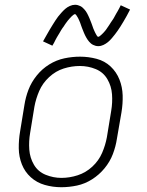

<svg xmlns="http://www.w3.org/2000/svg" viewBox="-20 -775 616 803"><path d="M236 8Q269 8 302 1Q335 -6 365 -25Q395 -44 417.5 -71.5Q440 -99 452 -130.5Q464 -162 469 -195L488 -305Q494 -341 493 -376Q492 -411 479.5 -442.5Q467 -474 442.5 -497Q418 -520 384 -529Q350 -538 315 -538Q282 -538 249 -531Q216 -524 186 -505.5Q156 -487 133.5 -459Q111 -431 99 -399.5Q87 -368 82 -335L64 -225Q58 -190 58.5 -154.5Q59 -119 71.5 -87.5Q84 -56 109 -33.5Q134 -11 167.5 -1.5Q201 8 236 8ZM237 -31Q203 -31 171 -44Q139 -57 122 -86Q105 -115 102.5 -149.5Q100 -184 106 -219L124 -329Q130 -362 144 -394.5Q158 -427 185.5 -452.5Q213 -478 246.5 -488.5Q280 -499 314 -499Q349 -499 380.5 -486Q412 -473 429 -444Q446 -415 448.5 -380.5Q451 -346 445 -311L427 -201Q421 -168 407 -135.5Q393 -103 366 -78Q339 -53 305 -42Q271 -31 237 -31ZM391 -582Q402 -582 412.5 -587Q423 -592 431.5 -599Q440 -606 448 -615.5Q456 -625 461 -631.5Q466 -638 472 -646.5Q478 -655 484 -664.5Q490 -674 496.5 -685Q503 -696 510 -708.5Q517 -721 524 -735L485 -753Q482 -747 479 -741Q476 -735 472.5 -729Q469 -723 466 -718Q463 -713 460.5 -708Q458 -703 455 -698Q452 -693 449 -689Q446 -685 443.5 -681Q441 -677 438.5 -673Q436 -669 433.5 -665.5Q431 -662 429 -659Q427 -656 425 -653Q423 -650 420.5 -647Q418 -644 413.5 -639Q409 -634 405.5 -631Q402 -628 398 -624.5Q394 -621 390 -621Q388 -621 384 -627.5Q380 -634 378.5 -637.5Q377 -641 374.5 -646Q372 -651 370 -656.5Q368 -662 366 -668Q364 -674 362 -679Q360 -684 358 -689Q356 -694 354 -699Q352 -704 349.5 -709Q347 -714 344.5 -719Q342 -724 339 -728Q336 -732 332.5 -736Q329 -740 325 -743.5Q321 -747 316 -749.5Q311 -752 305.5 -753.5Q300 -755 294 -755Q283 -755 272 -750Q261 -745 253 -738Q245 -731 236.5 -721.5Q228 -712 223 -705.5Q218 -699 212.5 -690.5Q207 -682 201 -672.5Q195 -663 188.5 -652Q182 -641 175 -628.5Q168 -616 160 -602L199 -584Q203 -590 206 -596Q209 -602 212 -608Q215 -614 218 -619Q221 -624 224 -629Q227 -634 230 -639Q233 -644 235.5 -648.5Q238 -653 241 -657Q244 -661 246.5 -664.5Q249 -668 251 -671.5Q253 -675 255.5 -678Q258 -681 260 -684Q262 -687 264.5 -690Q267 -693 271.5 -698Q276 -703 279 -706Q282 -709 286.5 -712.5Q291 -716 294 -716Q296 -716 300.5 -709.5Q305 -703 306.5 -699.5Q308 -696 310.5 -691Q313 -686 315 -680.5Q317 -675 319 -669Q321 -663 323 -658Q325 -653 327 -648Q329 -643 331 -638Q333 -633 335.5 -628Q338 -623 340.5 -618.5Q343 -614 346 -609.5Q349 -605 352.5 -601Q356 -597 360 -593.5Q364 -590 369 -587.5Q374 -585 379.5 -583.5Q385 -582 391 -582Z"/></svg>

Font: Iosevka Sparkle XLtObl
Style: Regular
Weight: 200
Italic angle: -9°
Designer: Belleve Invis
Foundry: Belleve Invis
Version: Version 4.5.0; ttfautohint (v1.8.3)